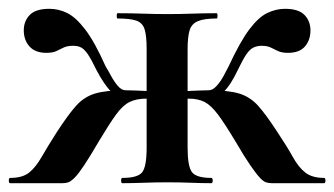

<svg xmlns="http://www.w3.org/2000/svg" viewBox="-24 -416 759 436"><path d="M254 0Q251 0 251 -6Q251 -12 254 -12Q289 -12 299 -25Q309 -38 309 -81V-305Q309 -334 304.5 -349Q300 -364 286 -369Q272 -374 243 -374Q241 -374 241 -380Q241 -386 243 -386Q273 -386 301 -385Q329 -384 357 -384Q384 -384 411.5 -385Q439 -386 468 -386Q470 -386 470 -380Q470 -374 468 -374Q440 -374 425.5 -368Q411 -362 406.5 -347Q402 -332 402 -303V-81Q402 -38 412 -25Q422 -12 456 -12Q459 -12 459 -6Q459 0 456 0Q435 0 409.5 -1Q384 -2 357 -2Q329 -2 302.5 -1Q276 0 254 0ZM-1 0Q-4 0 -4 -6Q-4 -12 -1 -12Q27 -12 42 -24Q57 -36 70.5 -59.5Q84 -83 105 -116Q131 -156 149 -176Q167 -196 191.5 -203.5Q216 -211 261 -211Q266 -211 282.5 -210.5Q299 -210 317.5 -209Q336 -208 346 -207L345 -189Q324 -192 308 -192Q286 -192 270.5 -184.5Q255 -177 240 -156.5Q225 -136 201 -96Q180 -60 167 -40.5Q154 -21 145.5 -12.5Q137 -4 131 -2Q125 0 118 0ZM261 -191Q245 -191 229 -207Q213 -223 195 -257Q184 -280 176 -292Q168 -304 160.5 -308Q153 -312 142 -312Q129 -312 120.5 -308Q112 -304 104 -300Q96 -296 81 -296Q56 -296 43 -310.5Q30 -325 30 -347Q30 -368 43.5 -382Q57 -396 88 -396Q109 -396 128.5 -386.5Q148 -377 169.5 -349Q191 -321 216 -265Q221 -257 228 -244Q235 -231 243.5 -221Q252 -211 261 -211ZM593 0Q586 0 580 -2Q574 -4 566 -12.5Q558 -21 544.5 -40.5Q531 -60 510 -96Q486 -136 470.5 -156.5Q455 -177 440.5 -184.5Q426 -192 404 -192Q387 -192 366 -189L365 -207Q376 -208 394.5 -209Q413 -210 429.5 -210.5Q446 -211 450 -211Q495 -211 519.5 -203.5Q544 -196 562 -176Q580 -156 606 -116Q628 -83 641 -59.5Q654 -36 669.5 -24Q685 -12 712 -12Q715 -12 715 -6Q715 0 712 0ZM450 -191V-211Q459 -211 468 -221Q477 -231 484 -244Q491 -257 495 -265Q521 -321 542 -349Q563 -377 583 -386.5Q603 -396 623 -396Q654 -396 667.5 -382Q681 -368 681 -347Q681 -325 668.5 -310.5Q656 -296 630 -296Q616 -296 607.5 -300Q599 -304 591 -308Q583 -312 570 -312Q560 -312 551.5 -308Q543 -304 535 -292Q527 -280 516 -257Q500 -223 483.5 -207Q467 -191 450 -191Z"/></svg>

Font: Cormorant Light
Style: Regular
Weight: 300
Designer: Christian Thalmann (Catharsis Fonts)
Foundry: Catharsis Fonts
Version: Version 4.000